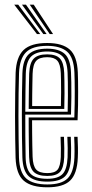

<svg xmlns="http://www.w3.org/2000/svg" viewBox="-20 -790 392 817"><path d="M181.5 7Q113.8 7 81.3 -20.9Q48.8 -48.9 46.3 -118.4Q45.3 -153.8 44.7 -199.9Q44 -246 44 -295.9Q44 -345.7 44.7 -393.5Q45.3 -441.3 46.5 -480Q49.2 -547.6 80.4 -577.3Q111.6 -607 180.7 -607Q245.6 -607 276.9 -579.1Q308.2 -551.1 311.1 -482.1Q311.7 -468.3 312.1 -447.1Q312.5 -425.9 312.5 -399.2Q312.6 -372.4 312.1 -341.7Q311.6 -311 310.1 -278.3H116.5Q116.6 -250.1 116.8 -223.3Q117.1 -196.5 117.5 -171.5Q118 -146.5 118.7 -123.3Q120 -84.7 133.6 -69Q147.3 -53.4 181.5 -53.4Q212.6 -53.4 224.8 -67.9Q236.9 -82.4 238.7 -121.9Q239.4 -137.4 239.1 -159.8Q238.9 -182.1 237.7 -208H252.2Q253.4 -181 253.6 -159.3Q253.9 -137.6 253.2 -121.3Q251.3 -75.9 235.4 -58.6Q219.5 -41.3 181.5 -41.3Q140.2 -41.3 122.8 -59.3Q105.4 -77.3 103.9 -122Q103.4 -143.4 102.9 -172.4Q102.5 -201.4 102.2 -232.5Q102 -263.5 102 -290.3H296.3Q297.4 -320.4 297.8 -348.8Q298.2 -377.3 298.1 -402.5Q298 -427.6 297.6 -447.9Q297.2 -468.2 296.6 -481.8Q293.8 -546 265.3 -570.4Q236.7 -594.9 180.7 -594.9Q117.7 -594.9 90.5 -567.4Q63.3 -539.9 61 -479.3Q59.7 -439.9 59.1 -392.6Q58.5 -345.3 58.5 -296.2Q58.5 -247.2 59.2 -201.5Q59.8 -155.8 60.7 -119.5Q62.9 -56.4 91.5 -30.7Q120.1 -5.1 181.5 -5.1Q241.7 -5.1 267.7 -30.8Q293.8 -56.6 296.6 -119.1Q297.1 -130.3 297.2 -144.7Q297.3 -159.1 296.9 -175.3Q296.5 -191.6 295.6 -208H310.1Q311.3 -185.8 311.7 -161.8Q312.1 -137.7 311.1 -118.5Q308.2 -50.4 278.6 -21.7Q249 7 181.5 7ZM181.5 -17.1Q126.5 -17.1 101.9 -40.2Q77.3 -63.3 75.2 -120.1Q74 -158.4 73.5 -205.6Q73 -252.7 73 -302.1Q73 -351.5 73.6 -397.2Q74.2 -442.9 75.3 -478.1Q77.5 -536.3 102.7 -559.6Q127.9 -582.9 180.7 -582.9Q230.3 -582.9 255 -561Q279.7 -539.1 282.1 -481.2Q282.9 -466.1 283.4 -439.4Q283.9 -412.6 283.7 -377.6Q283.5 -342.7 282.1 -302.4H87.6Q87.5 -250.4 87.8 -209.6Q88.1 -168.9 89 -121.1Q89.8 -71.5 110.3 -50.3Q130.8 -29.2 181.5 -29.2Q226.2 -29.2 245.7 -48.9Q265.2 -68.6 267.6 -120.2Q268.3 -137 268.1 -159.6Q267.8 -182.1 266.6 -208H281.1Q282.3 -183.4 282.6 -160.5Q282.9 -137.6 282.1 -119.7Q279.5 -62.7 257.1 -39.9Q234.7 -17.1 181.5 -17.1ZM87.6 -314.5H267.9Q269 -349.5 269 -382.1Q269.1 -414.6 268.7 -440.4Q268.4 -466.2 267.6 -480.7Q265.5 -531.9 244.6 -551.3Q223.7 -570.8 180.7 -570.8Q135 -570.8 113.3 -550.3Q91.6 -529.8 89.7 -477.5Q88.9 -449.7 88.4 -404.7Q87.9 -359.6 87.6 -314.5ZM102.1 -326.6Q102.3 -348.2 102.5 -373.2Q102.6 -398.3 103.1 -424.7Q103.6 -451.1 104.2 -476.7Q105.9 -522.4 123.6 -540.5Q141.2 -558.7 180.7 -558.7Q218.4 -558.7 234.9 -541.1Q251.4 -523.5 253.2 -479.7Q253.7 -467.7 254.1 -445Q254.6 -422.4 254.5 -392.1Q254.5 -361.8 253.5 -326.6ZM116.8 -338.7H239.1Q239.9 -369.6 240 -397.6Q240 -425.6 239.6 -447Q239.1 -468.4 238.7 -479.3Q237 -517.4 223.7 -532Q210.5 -546.6 180.7 -546.6Q148.1 -546.6 134.1 -531.1Q120 -515.6 118.7 -476.2Q118.3 -455.6 117.8 -433.8Q117.4 -412.1 117.1 -388.5Q116.9 -364.9 116.8 -338.7ZM137.3 -645 40.5 -770.2H57.4L151.2 -645ZM164.4 -645 73.5 -770.2H90.4L178.4 -645ZM191.7 -645 106.5 -770.2H123.4L205.8 -645Z"/></svg>

Font: Big Shoulders Inline Thin
Style: Regular
Weight: 100
Designer: Patric King
Foundry: XO Type Co
Version: Version 2.002